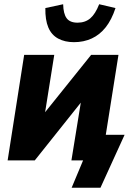

<svg xmlns="http://www.w3.org/2000/svg" viewBox="-20 -757 631 906"><path d="M318 129 372 0H318L337 -121H568L454 129ZM16 0 94 -498H236L181 -153H133L410 -498H539L460 0H317L373 -345H419L144 0ZM329 -558Q286 -558 254.5 -575Q223 -592 208 -627.5Q193 -663 194 -719L278 -737Q279 -692 294.5 -671Q310 -650 346 -650Q382 -650 406 -670.5Q430 -691 448 -737L525 -719Q507 -664 479 -628.5Q451 -593 413 -575.5Q375 -558 329 -558Z"/></svg>

Font: Nunito Sans 10pt Condensed Black
Style: Italic
Weight: 900
Width: 3
Italic angle: -9°
Designer: Vernon Adams
Foundry: Vernon Adams
Version: Version 3.101;gftools[0.9.27]